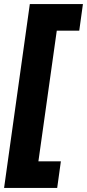

<svg xmlns="http://www.w3.org/2000/svg" viewBox="-40 -720 426 940"><path d="M106 -700H366L348 -570H238L148 70H258L240 200H-20Z"/></svg>

Font: Fivo Sans Modern Heavy
Style: Regular
Weight: 900
Designer: Alexander Slobzheninov
Foundry: Alexander Slobzheninov
Version: 1.0